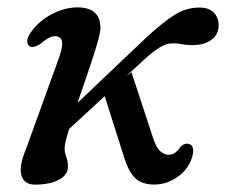

<svg xmlns="http://www.w3.org/2000/svg" viewBox="-20 -490 612 520"><path d="M252 -414Q252 -401 242.2 -368.2Q232.5 -335.5 218.2 -294Q204 -252.5 190 -211.5L379 -391Q424 -432 454.5 -450.8Q485 -469.5 519.5 -469.5Q546 -470 559.8 -455Q573.5 -440 572 -418Q570.5 -394 551 -381Q531.5 -368 504 -368Q486.5 -367.5 473.8 -370.2Q461 -373 444.5 -372.5Q430 -372.5 412 -361.2Q394 -350 371.5 -329.5L320.5 -282.5L336 -294.5L395.5 -113.5Q403 -91.5 412.2 -82.2Q421.5 -73 433 -71Q453.5 -68.5 469.5 -93Q480 -103.5 492.5 -100Q506 -95 502.5 -73.5Q495 -35.5 461.8 -11.5Q428.5 12.5 388.5 9.5Q359.5 7 343.5 -10.2Q327.5 -27.5 316.5 -63L263.5 -229.5L167 -140.5Q161.5 -122.5 158.2 -109Q155 -95.5 155 -88Q155 -77.5 159.5 -65.2Q164 -53 164 -38.5Q164 -16.5 139.5 -3.2Q115 10 75 10Q45 10 38 -15.2Q31 -40.5 51 -88L134 -317.5Q150.5 -360.5 148.2 -376.2Q146 -392 129 -392Q113.5 -392 88.5 -370.5Q70.5 -359.5 61 -364Q54 -368.5 53.8 -378Q53.5 -387.5 61 -398.5Q82 -431 118 -450.5Q154 -470 189.5 -470Q252 -470 252 -414Z"/></svg>

Font: Fraunces 9pt S050
Style: Italic
Weight: 400
Italic angle: -16°
Version: Version 1.000; ttfautohint (v1.8.3)